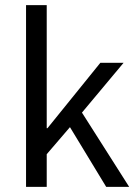

<svg xmlns="http://www.w3.org/2000/svg" viewBox="-20 -732 535 752"><path d="M82 0V-712H163V-230H166L373 -486H464L301 -291L486 0H396L254 -234L163 -128V0Z"/></svg>

Font: SourceSansPro
Style: Book
Weight: 400
Designer: Paul D. Hunt
Foundry: Adobe Systems Incorporated
Version: Version 2.021;PS 2.000;hotconv 1.0.86;makeotf.lib2.5.63406